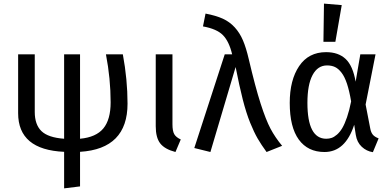

<svg xmlns="http://www.w3.org/2000/svg" viewBox="-20 -827 2155 1060"><path d="M684.1 -254.9Q684.1 -4.9 421.9 11.2V202.1L334 212.9V11.2Q80.1 0 80.1 -202.1V-526.9H171.9V-209Q171.9 -139.2 208.7 -103.3Q245.6 -67.4 334 -61V-526.9H421.9V-61Q510.3 -69.3 550.5 -117.9Q590.8 -166.5 590.8 -262.2Q590.8 -392.1 564.9 -526.9H658.2Q684.1 -387.2 684.1 -254.9Z M932.1 -526.9V-141.1Q932.1 -103.5 942.1 -86.2Q952.1 -68.8 978 -57.1L948.7 12.2Q889.2 -3.4 864.5 -35.4Q839.8 -67.4 839.8 -129.9V-526.9Z M1114.7 -752Q1171.9 -741.2 1210 -723.9Q1248 -706.5 1275.9 -676Q1303.7 -645.5 1321.3 -604.2Q1338.9 -563 1353.5 -500Q1389.6 -346.2 1418.7 -255.6Q1447.8 -165 1473.4 -116.7Q1499 -68.4 1537.6 -22L1451.7 12.2Q1422.4 -27.8 1402.3 -62.5Q1382.3 -97.2 1360.8 -150.1Q1339.4 -203.1 1320.3 -277.6Q1301.3 -352.1 1280.8 -457L1141.6 12.2L1052.7 -9.8L1220.7 -526.9H1261.7Q1244.6 -598.6 1210.7 -633.1Q1176.8 -667.5 1100.6 -681.2Z M1768.6 -807.1 1866.7 -798.8 1831.5 -596.2H1765.6ZM1780.3 -539.1Q1848.1 -539.1 1888.2 -501.5Q1928.2 -463.9 1943.4 -376L1969.2 -526.9H2053.2L1998.5 -250L2024.4 -116.2Q2028.3 -95.7 2038.3 -83.5Q2048.3 -71.3 2070.3 -63L2038.6 13.2Q2003.4 7.8 1977.1 -16.8Q1950.7 -41.5 1944.3 -82L1935.5 -138.2Q1886.7 12.2 1771.5 12.2Q1679.7 12.2 1629.6 -56.4Q1579.6 -125 1579.6 -258.8Q1579.6 -385.3 1631.6 -462.2Q1683.6 -539.1 1780.3 -539.1ZM1785.6 -465.8Q1733.9 -465.8 1705.6 -412.6Q1677.2 -359.4 1677.2 -258.8Q1677.2 -61 1781.2 -61Q1796.9 -61 1810.8 -65.7Q1824.7 -70.3 1840.6 -84Q1856.4 -97.7 1869.6 -119.9Q1882.8 -142.1 1895.8 -179.7Q1908.7 -217.3 1918.5 -267.1Q1908.7 -325.2 1895.8 -364.3Q1882.8 -403.3 1865.7 -425.5Q1848.6 -447.8 1829.8 -456.8Q1811 -465.8 1785.6 -465.8Z"/></svg>

Font: FiraGO
Style: Regular
Weight: 400
Designer: bBox Type
Foundry: bBox Type GmbH
Version: Version 1.001;PS 001.001;hotconv 1.0.88;makeotf.lib2.5.64775